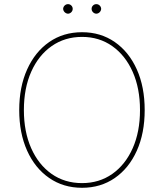

<svg xmlns="http://www.w3.org/2000/svg" viewBox="-20 -892 787 922"><path d="M374 9.8Q284.2 9.8 216.1 -37.4Q147.9 -84.5 110.1 -168.7Q72.3 -252.9 72.3 -363.3Q72.3 -474.6 110.4 -558.8Q148.4 -643.1 216.3 -690.2Q284.2 -737.3 374 -737.3Q463.4 -737.3 531.2 -690.2Q599.1 -643.1 637 -558.8Q674.8 -474.6 674.8 -363.3Q674.8 -252.4 637 -168.2Q599.1 -84 531.2 -37.1Q463.4 9.8 374 9.8ZM374 -12.7Q456.5 -12.7 519.3 -56.9Q582 -101.1 617.2 -180.2Q652.3 -259.3 652.3 -363.3Q652.3 -467.8 617.2 -546.9Q582 -626 519.3 -670.4Q456.5 -714.8 374 -714.8Q291.5 -714.8 228.5 -670.9Q165.5 -627 130.1 -547.9Q94.7 -468.8 94.7 -363.3Q94.7 -259.8 129.6 -180.7Q164.6 -101.6 227.5 -57.1Q290.5 -12.7 374 -12.7ZM306.6 -826.2Q297.4 -826.7 290.5 -833.5Q283.7 -840.3 283.2 -849.6Q283.7 -858.9 290.5 -865.5Q297.4 -872.1 306.6 -872.1Q315.9 -872.1 322.5 -865.5Q329.1 -858.9 329.1 -849.6Q329.1 -840.3 322.5 -833.5Q315.9 -826.7 306.6 -826.2ZM442.4 -826.2Q433.1 -826.7 426.5 -833.5Q419.9 -840.3 419.9 -849.6Q419.9 -858.9 426.5 -865.5Q433.1 -872.1 442.4 -872.1Q452.1 -872.1 458.7 -865.5Q465.3 -858.9 465.8 -849.6Q465.3 -840.3 458.7 -833.5Q452.1 -826.7 442.4 -826.2Z"/></svg>

Font: Inter Tight Thin
Style: Regular
Weight: 250
Designer: Rasmus Andersson
Foundry: rsms
Version: Version 3.004